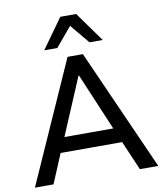

<svg xmlns="http://www.w3.org/2000/svg" viewBox="-99 -1019 943 1099"><g transform="rotate(-10 372.5 -469.0)"><path d="M14 0 328 -705H417L731 0H624L538 -200L585 -170H159L206 -200L122 0ZM371 -588 220 -231 195 -256H549L525 -231L374 -588ZM203 -765 327 -938H419L543 -765H466L373 -877L279 -765Z"/></g></svg>

Font: Nunito Sans 11pt SemiBold
Style: Regular
Weight: 600
Version: Version 3.101;gftools[0.9.27]